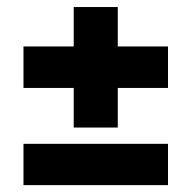

<svg xmlns="http://www.w3.org/2000/svg" viewBox="-20 -578 558 560"><path d="M48.5 -38V-158.5H470V-38ZM323.5 -206H195V-557.5H323.5ZM48.5 -321.5V-442.5H470V-321.5Z"/></svg>

Font: Anek Telugu Medium
Style: Bold
Weight: 700
Version: Version 1.003